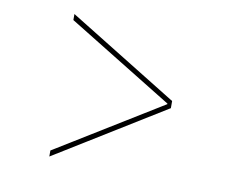

<svg xmlns="http://www.w3.org/2000/svg" viewBox="-63 -635 881 690"><g transform="rotate(10 378.0 -290.0)"><path d="M156 -52 541 -289V-291L156 -528V-550L556 -303V-277L156 -30Z"/></g></svg>

Font: Enso Thin
Style: Regular
Weight: 100
Designer: Coji Morishita
Foundry: UNDERFOREST DESIGN
Version: Version 1.000